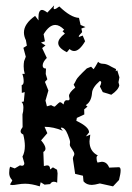

<svg xmlns="http://www.w3.org/2000/svg" viewBox="-20 -678 484 705"><path d="M395 6.3 346.7 -4.4Q326.2 1 317.4 1Q297.4 1 286.6 -12.2L284.7 -32.7L255.9 -39.6L247.6 -95.2Q247.6 -101.6 252 -107.9Q252.9 -109.9 252.9 -112.3Q252.9 -118.2 246.1 -127.9Q236.3 -141.1 236.3 -146.5L237.3 -156.7Q237.3 -163.1 229 -183.6Q218.8 -209.5 205.1 -209.5L203.6 -208.5Q203.6 -205.6 210.9 -197.8Q176.3 -212.4 143.6 -212.4L153.8 -189L130.9 -162.6Q147 -144 147 -132.3Q147 -124.5 139.2 -120.1L141.1 -68.4L152.8 -70.8Q164.1 -70.8 164.1 -55.7L174.3 -63.5L189.5 -54.7L191.4 -41.5L189.9 -7.3Q183.6 -10.7 177.7 -10.7Q168.9 -10.7 164.1 -2L143.6 0L129.4 -8.8L126 6.3Q95.2 -3.4 72.8 -3.4Q59.6 -3.4 45.9 -1Q32.2 1.5 25.4 1.5Q17.1 1.5 17.1 -1.5L24.9 -14.6Q24.9 -16.1 23.4 -18.1Q13.7 -28.8 13.7 -42.5Q13.7 -57.1 17.1 -65.9L34.2 -59.6L53.2 -70.8L60.5 -69.3Q69.3 -69.3 69.3 -79.1L62.5 -103Q71.3 -119.1 71.3 -142.1Q71.3 -160.6 65.4 -184.1Q55.7 -188 55.7 -195.8Q55.7 -201.7 63 -211.4L62.5 -257.8Q65.9 -268.6 65.9 -282.7Q65.9 -297.9 59.1 -303.7L67.4 -305.2L70.8 -339.8L60.1 -336.9L59.6 -365.2Q66.9 -367.2 66.9 -379.4Q66.9 -393.6 62 -406.7H70.8Q66.9 -419.9 66.9 -434.6Q66.9 -443.4 68.4 -453.1L74.7 -469.7L65.9 -502.4L78.6 -510.3L75.2 -530.3Q67.9 -544.9 67.9 -558.6Q67.9 -590.8 108.9 -619.6L121.6 -603L121.1 -612.3Q121.1 -641.6 134.3 -641.6Q141.1 -641.6 153.8 -631.8L178.7 -658.2L176.8 -648.9Q176.8 -644.5 180.2 -644.5Q185.1 -644.5 197.8 -654.3Q239.7 -613.8 270 -612.3L275.9 -586.4L293.9 -578.6L278.8 -573.2L281.7 -560.1Q269 -547.4 269 -543.9L270.5 -542.5L283.7 -547.4L292.5 -526.4Q271.5 -490.7 252.4 -490.7Q243.2 -490.7 235.4 -498L225.6 -486.3Q193.8 -502 193.8 -520Q193.8 -536.1 218.3 -554.7L209.5 -563.5L215.8 -568.8Q198.7 -586.4 183.1 -586.4Q160.6 -586.4 140.1 -552.2L145 -526.4L130.4 -521.5L147 -511.2L134.8 -501.5L151.9 -465.3Q136.7 -450.2 136.7 -437.5Q136.7 -426.3 148.9 -426.3L147.9 -406.2L153.8 -386.7L145 -377.4L157.7 -345.7L147 -308.6L152.3 -287.6L167.5 -292Q175.8 -286.6 181.2 -286.6Q197.3 -302.7 200.2 -302.7Q205.1 -302.7 213.4 -294.4Q215.8 -310.1 224.6 -310.1L230 -309.6Q235.4 -309.6 235.4 -315.4L233.4 -325.7Q233.4 -337.9 256.3 -356.4L250.5 -367.2Q256.3 -376.5 260.3 -385.3Q264.2 -394 298.8 -426.8L314.5 -433.1L323.7 -423.8Q330.6 -433.1 340.3 -451.2Q346.7 -443.8 359.1 -443.8Q371.6 -443.8 388.7 -433.1L406.2 -424.3L404.8 -416.5L410.6 -419.9L418.5 -394L415 -376L418 -364.7Q415 -348.1 388.7 -330.1L357.4 -339.8L346.7 -360.4Q351.6 -370.1 351.6 -375Q351.6 -380.4 346.2 -380.4Q318.8 -356.4 317.9 -336.4Q315.4 -304.2 294.9 -292L301.3 -286.6L289.1 -276.4L289.6 -257.8L262.2 -245.1L260.3 -234.4Q307.1 -212.4 307.1 -191.9L295.4 -177.2L311.5 -183.6L308.6 -159.2Q308.6 -122.1 339.8 -106.9Q334.5 -106 334.5 -98.1Q334.5 -88.4 337.9 -81.1L353.5 -84Q372.6 -84 380.9 -62.5L416.5 -64Q422.9 -64 422.9 -51.8Q422.9 -40.5 417 -17.1Z"/></svg>

Font: Truetypewriter PolyglOTT
Style: Regular
Weight: 400
Designer: Sergey Beatoff a.k.a. Sam_T
Version: Version 3.76